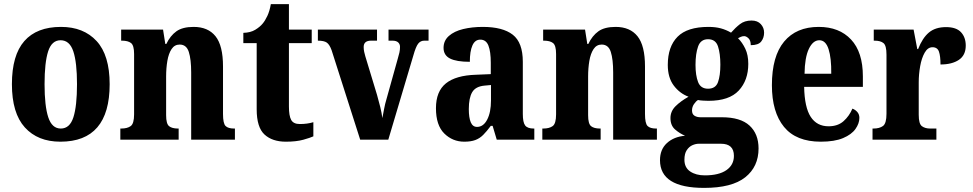

<svg xmlns="http://www.w3.org/2000/svg" viewBox="-20 -680 4736 935"><path d="M274 10Q164 10 101 -59.5Q38 -129 38 -270Q38 -411 98.5 -480Q159 -549 277 -549Q387 -549 450.5 -480Q514 -411 514 -270Q514 10 274 10ZM276 -54Q320 -54 337.5 -109Q355 -164 355 -270Q355 -376 337 -430Q319 -484 275 -484Q232 -484 214.5 -430Q197 -376 197 -270Q197 -164 215 -109Q233 -54 276 -54Z M566 0V-54H570Q600 -54 616.5 -66Q633 -78 633 -123V-417Q633 -459 618 -470.5Q603 -482 574 -482H570V-536H774L785 -466H790Q809 -506 839 -527.5Q869 -549 923 -549Q993 -549 1029.5 -503.5Q1066 -458 1066 -356V-125Q1066 -79 1078.5 -66.5Q1091 -54 1120 -54H1124V0H911V-327Q911 -391 899.5 -427Q888 -463 855 -463Q830 -463 815.5 -441Q801 -419 795 -383.5Q789 -348 789 -308V-119Q789 -77 803.5 -65.5Q818 -54 847 -54H850V0Z M1372 10Q1306 10 1268 -25Q1230 -60 1230 -148V-470H1165V-520Q1200 -521 1223 -535Q1246 -549 1259 -565Q1271 -579 1282 -602.5Q1293 -626 1299 -660H1387V-536H1498V-470H1387V-161Q1387 -116 1398 -96Q1409 -76 1440 -76Q1477 -76 1506 -85V-16Q1491 -9 1457 0.5Q1423 10 1372 10Z M1595 -435Q1585 -463 1571.5 -472.5Q1558 -482 1528 -482V-536H1816V-482H1787Q1751 -482 1751 -451Q1751 -439 1753.5 -427.5Q1756 -416 1759 -406L1816 -218Q1825 -187 1832 -158Q1839 -129 1842 -105Q1846 -125 1850.5 -149.5Q1855 -174 1862 -197L1917 -394Q1922 -411 1925 -424Q1928 -437 1928 -452Q1928 -465 1919 -473.5Q1910 -482 1891 -482H1872V-536H2067V-482H2046Q2028 -482 2016.5 -467.5Q2005 -453 1993 -410L1871 0H1734Z M2241 10Q2184 10 2143.5 -30Q2103 -70 2103 -153Q2103 -235 2151.5 -274Q2200 -313 2298 -316L2370 -319V-374Q2370 -429 2358.5 -458Q2347 -487 2319 -487Q2293 -487 2280.5 -458.5Q2268 -430 2268 -379Q2203 -379 2171.5 -395Q2140 -411 2140 -447Q2140 -482 2166 -505Q2192 -528 2235.5 -538.5Q2279 -549 2331 -549Q2428 -549 2477 -511Q2526 -473 2526 -379V-125Q2526 -84 2537.5 -69Q2549 -54 2579 -54H2582V0H2399L2379 -67H2370Q2350 -40 2333 -23Q2316 -6 2294.5 2Q2273 10 2241 10ZM2303 -62Q2334 -62 2352.5 -97.5Q2371 -133 2371 -191V-266L2339 -263Q2296 -259 2279.5 -231Q2263 -203 2263 -149Q2263 -107 2272.5 -84.5Q2282 -62 2303 -62Z M2621 0V-54H2625Q2655 -54 2671.5 -66Q2688 -78 2688 -123V-417Q2688 -459 2673 -470.5Q2658 -482 2629 -482H2625V-536H2829L2840 -466H2845Q2864 -506 2894 -527.5Q2924 -549 2978 -549Q3048 -549 3084.5 -503.5Q3121 -458 3121 -356V-125Q3121 -79 3133.5 -66.5Q3146 -54 3175 -54H3179V0H2966V-327Q2966 -391 2954.5 -427Q2943 -463 2910 -463Q2885 -463 2870.5 -441Q2856 -419 2850 -383.5Q2844 -348 2844 -308V-119Q2844 -77 2858.5 -65.5Q2873 -54 2902 -54H2905V0Z M3409 235Q3194 235 3194 100Q3194 48 3227.5 17Q3261 -14 3316 -19Q3290 -30 3267.5 -49.5Q3245 -69 3245 -105Q3245 -138 3269.5 -162.5Q3294 -187 3333 -209Q3290 -225 3261 -263.5Q3232 -302 3232 -364Q3232 -453 3279.5 -501Q3327 -549 3430 -549Q3464 -549 3490 -542Q3516 -535 3540 -521Q3561 -545 3583.5 -562.5Q3606 -580 3640 -580Q3669 -580 3685 -562.5Q3701 -545 3701 -521Q3701 -496 3687 -478Q3673 -460 3636 -460Q3636 -483 3625 -493.5Q3614 -504 3604 -504Q3595 -504 3587.5 -500.5Q3580 -497 3574 -494Q3595 -473 3609.5 -442.5Q3624 -412 3624 -369Q3624 -289 3577.5 -239Q3531 -189 3430 -189Q3420 -189 3403.5 -190Q3387 -191 3379 -193Q3369 -187 3359.5 -173Q3350 -159 3350 -142Q3350 -124 3362 -116.5Q3374 -109 3391 -109H3495Q3586 -109 3630 -68.5Q3674 -28 3674 43Q3674 132 3609 183.5Q3544 235 3409 235ZM3428 -248Q3465 -248 3476.5 -280Q3488 -312 3488 -365Q3488 -419 3476.5 -454Q3465 -489 3428 -489Q3392 -489 3379.5 -453.5Q3367 -418 3367 -364Q3367 -313 3379.5 -280.5Q3392 -248 3428 -248ZM3412 174Q3481 174 3517.5 148.5Q3554 123 3554 79Q3554 20 3491 20H3383Q3368 20 3352 27Q3336 34 3324.5 51Q3313 68 3313 98Q3313 136 3341 155Q3369 174 3412 174Z M3977 10Q3857 10 3798 -62Q3739 -134 3739 -265Q3739 -406 3798.5 -477.5Q3858 -549 3967 -549Q4067 -549 4124.5 -487.5Q4182 -426 4182 -308V-257H3896Q3898 -157 3928 -111Q3958 -65 4015 -65Q4060 -65 4088 -90Q4116 -115 4131 -151Q4145 -146 4155 -134.5Q4165 -123 4165 -106Q4165 -79 4146 -52Q4127 -25 4085.5 -7.5Q4044 10 3977 10ZM4028 -321Q4029 -397 4015 -440.5Q4001 -484 3970 -484Q3939 -484 3919 -442Q3899 -400 3898 -321Z M4229 0V-54H4233Q4263 -54 4280 -66.5Q4297 -79 4297 -126V-414Q4297 -458 4282.5 -470Q4268 -482 4239 -482H4235V-536H4429L4447 -441H4451Q4472 -495 4503.5 -521.5Q4535 -548 4587 -548Q4637 -548 4660 -523Q4683 -498 4683 -458Q4683 -411 4649.5 -388.5Q4616 -366 4560 -366Q4560 -407 4552.5 -428.5Q4545 -450 4521 -450Q4498 -450 4483 -423.5Q4468 -397 4461 -357.5Q4454 -318 4454 -279V-121Q4454 -77 4469.5 -65.5Q4485 -54 4510 -54H4540V0Z"/></svg>

Font: Noto Serif Tamil Condensed ExtraBold
Style: Regular
Weight: 800
Width: 3
Designer: Indian Type Foundry, Tom Grace, and the Monotype Design Team
Foundry: Monotype Imaging Inc.
Version: Version 2.004; ttfautohint (v1.8.4.7-5d5b)